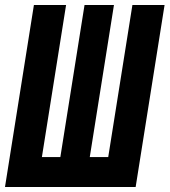

<svg xmlns="http://www.w3.org/2000/svg" viewBox="-26 -750 680 770"><path d="M-6 0 110 -730H239L142 -120H216L313 -730H431L334 -120H408L505 -730H634L518 0Z"/></svg>

Font: JetBrains Mono NL ExtraBold
Style: Italic
Weight: 800
Italic angle: -9°
Monospace: yes
Designer: Philipp Nurullin, Konstantin Bulenkov
Foundry: JetBrains
Version: Version 2.305; ttfautohint (v1.8.4.7-5d5b)